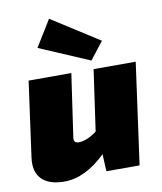

<svg xmlns="http://www.w3.org/2000/svg" viewBox="-87 -849 788 934"><g transform="rotate(-10 306.5 -382.5)"><path d="M387 -543 139 -649 219 -779 454 -629ZM598 -500 529 0H365L361 -85Q259 14 157 14Q79 14 43.5 -23.5Q8 -61 18 -130L69 -500H280L235 -189Q231 -162 258 -162Q297 -162 347 -199L390 -500Z"/></g></svg>

Font: Exo 2.0 Black
Style: Italic
Weight: 900
Italic angle: -8°
Designer: Natanael Gama
Version: Version 1.001;PS 001.001;hotconv 1.0.70;makeotf.lib2.5.58329